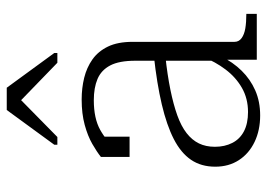

<svg xmlns="http://www.w3.org/2000/svg" viewBox="-131 -650 791 569"><g transform="rotate(-90 264.5 -365.5)"><path d="M383 -305V-271Q327 -265 283 -256Q239 -247 207 -235.5Q175 -224 154.5 -208Q134 -192 124 -171.5Q114 -151 114 -124Q114 -95 125.5 -72.5Q137 -50 160 -38Q183 -26 217 -26Q257 -26 288.5 -44Q320 -62 343 -92.5Q366 -123 380 -159L382 -106Q365 -71 339.5 -45Q314 -19 281 -4.5Q248 10 207 10Q163 10 128.5 -6.5Q94 -23 74.5 -53Q55 -83 55 -123Q55 -165 75.5 -195Q96 -225 137 -246Q178 -267 239.5 -281.5Q301 -296 383 -305ZM372 0V-109H369V-360Q369 -408 355 -434.5Q341 -461 315 -472Q289 -483 252 -483Q198 -483 164 -464Q130 -445 111 -418Q110 -426 112 -434Q114 -442 118 -449Q122 -456 128.5 -461Q135 -466 144 -467V-377H84V-462Q99 -474 122.5 -487.5Q146 -501 179 -510Q212 -519 254 -519Q288 -519 318.5 -511.5Q349 -504 373 -487Q397 -470 411 -441Q425 -412 425 -368V-66Q425 -53 436 -45Q447 -37 465 -34Q483 -31 507 -31H508V0ZM289 -741H223L120 -600V-591H143L269 -715H235L363 -591H392V-600Z"/></g></svg>

Font: Roboto Serif 36pt ExtraLight
Style: Regular
Weight: 250
Designer: Greg Gazdowicz
Foundry: Commercial Type
Version: Version 1.008